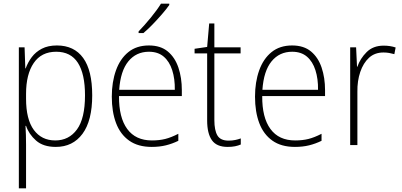

<svg xmlns="http://www.w3.org/2000/svg" viewBox="-20 -785 2175 1039"><path d="M288 -539Q381 -539 430 -471.5Q479 -404 479 -269Q479 -132 426.5 -61Q374 10 282 10Q214 10 175 -24.5Q136 -59 121 -104H118Q121 -55 121 -1V234H82V-529H113L117 -415H119Q131 -448 152 -476Q173 -504 206.5 -521.5Q240 -539 288 -539ZM284 -505Q204 -505 162.5 -444Q121 -383 121 -277V-251Q121 -139 163 -82Q205 -25 279 -25Q353 -25 396.5 -84.5Q440 -144 440 -269Q440 -385 401.5 -445Q363 -505 284 -505Z M786 -539Q849 -539 888 -506.5Q927 -474 945.5 -419Q964 -364 964 -297V-265H624Q623 -149 668.5 -87Q714 -25 802 -25Q842 -25 874 -33Q906 -41 945 -61V-23Q912 -7 877.5 1.5Q843 10 801 10Q727 10 679 -24Q631 -58 608 -119Q585 -180 585 -262Q585 -341 607.5 -404Q630 -467 674.5 -503Q719 -539 786 -539ZM786 -505Q717 -505 674.5 -453Q632 -401 625 -299H926Q927 -358 912 -405Q897 -452 866 -478.5Q835 -505 786 -505ZM896 -758Q880 -735 856 -707.5Q832 -680 806 -653Q780 -626 756 -606H730V-615Q762 -648 796 -689.5Q830 -731 851 -765H896Z M1217 -24Q1236 -24 1253 -27.5Q1270 -31 1283 -36V-3Q1269 3 1252 6.5Q1235 10 1212 10Q1152 10 1126.5 -26.5Q1101 -63 1101 -133V-496H1033V-521L1101 -531L1112 -658H1140V-529H1282V-496H1140V-135Q1140 -80 1156.5 -52Q1173 -24 1217 -24Z M1561 -539Q1624 -539 1663 -506.5Q1702 -474 1720.5 -419Q1739 -364 1739 -297V-265H1399Q1398 -149 1443.5 -87Q1489 -25 1577 -25Q1617 -25 1649 -33Q1681 -41 1720 -61V-23Q1687 -7 1652.5 1.5Q1618 10 1576 10Q1502 10 1454 -24Q1406 -58 1383 -119Q1360 -180 1360 -262Q1360 -341 1382.5 -404Q1405 -467 1449.5 -503Q1494 -539 1561 -539ZM1561 -505Q1492 -505 1449.5 -453Q1407 -401 1400 -299H1701Q1702 -358 1687 -405Q1672 -452 1641 -478.5Q1610 -505 1561 -505Z M2056 -538Q2092 -538 2121 -528L2114 -492Q2100 -496 2085.5 -498.5Q2071 -501 2055 -501Q2008 -501 1977 -472.5Q1946 -444 1929.5 -395.5Q1913 -347 1914 -288V0H1875V-529H1907L1912 -424H1914Q1929 -468 1964 -503Q1999 -538 2056 -538Z"/></svg>

Font: Noto Sans Gujarati UI SemiCondensed ExtraLight
Style: Regular
Weight: 200
Width: 4
Designer: Jelle Bosma - Monotype Design Team, Universal Thirst
Foundry: Monotype Imaging Inc.
Version: Version 2.106; ttfautohint (v1.8.4.7-5d5b)